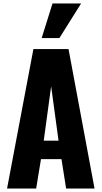

<svg xmlns="http://www.w3.org/2000/svg" viewBox="-20 -1095 591 1115"><path d="M21 0 174 -810H378L529 0H364L337 -171H218L190 0ZM234 -278H320L277 -594ZM222 -874 285 -1075H451L325 -874Z"/></svg>

Font: Oswald
Style: Bold
Weight: 700
Designer: Vernon Adams
Foundry: Vernon Adams
Version: Version 4.103;gftools[0.9.33.dev8+g029e19f]